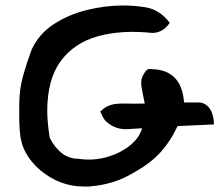

<svg xmlns="http://www.w3.org/2000/svg" viewBox="-20 -696 809 699"><path d="M285 -17Q198 -17 127 -76Q92 -106 73.5 -140.5Q55 -175 52 -219Q51 -234 50.5 -244.5Q50 -255 50 -261Q50 -290 50 -313.5Q50 -337 53 -364Q56 -391 66 -427Q76 -463 95 -515Q121 -572 175 -607.5Q229 -643 296 -659.5Q363 -676 427 -676Q469 -676 506 -670Q560 -663 598 -613Q574 -577 535 -576Q423 -588 336.5 -564Q250 -540 201 -473.5Q152 -407 152 -291Q152 -253 161 -194Q201 -118 265 -118Q317 -110 366.5 -123.5Q416 -137 451.5 -165Q487 -193 497 -228V-229Q483 -228 471 -227.5Q459 -227 449 -226Q400 -222 365 -255Q359 -261 353.5 -272Q348 -283 345 -290Q365 -309 385 -314.5Q405 -320 441 -319Q468 -318 507 -319Q502 -345 496 -374Q490 -403 501 -422Q511 -441 518 -443.5Q525 -446 550 -443Q642 -432 650 -323Q660 -323 673.5 -323Q687 -323 702 -323Q727 -323 742.5 -302Q758 -281 759 -243Q736 -242 703 -240.5Q670 -239 627 -237L624 -232Q601 -183 566.5 -144Q532 -105 475 -72Q430 -45 390.5 -33Q351 -21 313 -18Q309 -17 302 -17Q295 -17 285 -17Z"/></svg>

Font: Mansalva
Style: Regular
Weight: 400
Designer: Carolina Short
Foundry: Carolina Short
Version: Version 2.112; ttfautohint (v1.8.4.7-5d5b)